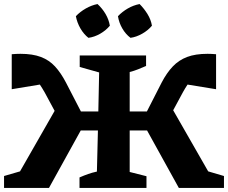

<svg xmlns="http://www.w3.org/2000/svg" viewBox="-29 -929 1127 949"><path d="M213 0H-9V-59L70 -82L241 -381L192 -472Q180 -493 168 -511L29 -488V-661Q52 -663 72 -663Q132 -663 173 -647.5Q214 -632 243 -600.5Q272 -569 297 -521L371 -378H457L461 -571L365 -598V-655H693V-603Q672 -594 653.5 -586.5Q635 -579 612 -573V-378H697L770 -521Q795 -569 825 -600.5Q855 -632 896 -647.5Q937 -663 997 -663Q1016 -663 1039 -661V-488L898 -511Q886 -493 875 -473L827 -384L1000 -82L1078 -59V0H855L698 -284H612V-79L695 -58V0H364V-52Q387 -62 407 -69Q427 -76 450 -81L455 -284H370ZM453 -909Q477 -887 493 -859.5Q509 -832 514 -802Q495 -779 466.5 -762.5Q438 -746 408 -742Q385 -760 368.5 -788.5Q352 -817 346 -849Q367 -871 395 -887Q423 -903 453 -909ZM661 -909Q683 -887 700 -859.5Q717 -832 722 -802Q703 -779 674 -762.5Q645 -746 616 -742Q592 -760 575.5 -788.5Q559 -817 554 -849Q575 -871 602.5 -887Q630 -903 661 -909Z"/></svg>

Font: Piazzolla
Style: Bold
Weight: 700
Designer: Juan Pablo del Peral
Foundry: Huerta Tipografica
Version: Version 1.330